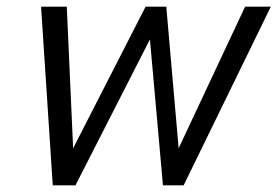

<svg xmlns="http://www.w3.org/2000/svg" viewBox="-20 -555 831 575"><path d="M103 -535H180L199 -111L416 -535H478L515 -111L714 -535H791L530 0H468L429 -437L206 0H138Z"/></svg>

Font: Prompt Light
Style: Italic
Weight: 300
Italic angle: -12°
Designer: Katatrad Team
Foundry: CadsonDemak
Version: Version 1.000